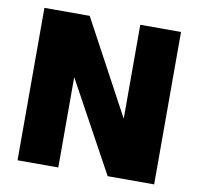

<svg xmlns="http://www.w3.org/2000/svg" viewBox="-73 -713 817 789"><g transform="rotate(10 335.0 -318.0)"><path d="M50 0V-636H239L450 -244V-636H620V0H426L220 -377V0Z"/></g></svg>

Font: Braah One
Style: Regular
Weight: 400
Designer: Ashish Kumar
Foundry: Ashish Kumar
Version: Version 1.001; ttfautohint (v1.8.4.7-5d5b);gftools[0.9.29]